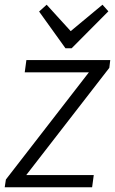

<svg xmlns="http://www.w3.org/2000/svg" viewBox="-30 -795 488 815"><path d="M-5 -33 369 -516 374 -488H75L82 -540H438L434 -507L59 -23L54 -52H368L361 0H-10ZM430 -747 274 -590H248L136 -746L168 -775L280 -652H257L405 -775Z"/></svg>

Font: Pathway Extreme SemiCondensed ExtraLight
Style: Italic
Weight: 250
Width: 4
Italic angle: -8°
Version: Version 1.001;gftools[0.9.26]